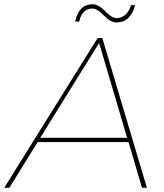

<svg xmlns="http://www.w3.org/2000/svg" viewBox="-62 -878 769 898"><path d="M482.5 -773Q455.5 -773 424 -805.5Q392.5 -838 370.5 -838Q321.5 -838 308.5 -777H289.5Q306.5 -858 371.5 -858Q398.5 -858 430 -825.5Q461.5 -793 483.5 -793Q504 -793 522.2 -807.2Q540.5 -821.5 551 -854H570Q549 -773 482.5 -773ZM625 0H602L539 -213.5H114L-18 0H-42L394.5 -700H416.5ZM532.5 -233.5 401.5 -677 126 -233.5Z"/></svg>

Font: Argentum Sans Thin
Style: Italic
Weight: 100
Italic angle: -11°
Designer: Julieta Ulanovsky (font), Cristiano Sobral (main changes and remaster)
Foundry: Julieta Ulanovsky (font), Cristiano Sobral (main changes and remaster)
Version: Version 2.007;June 15, 2022;FontCreator 14.0.0.2814 64-bit; 